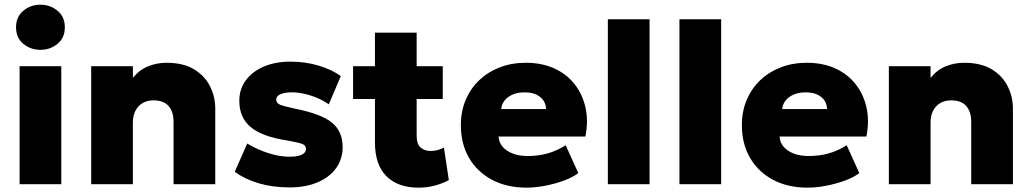

<svg xmlns="http://www.w3.org/2000/svg" viewBox="-20 -804 4501 838"><path d="M65.5 0V-515H247.5V0ZM156.5 -586.5Q113.5 -586.5 81.8 -612.8Q50 -639 50 -685Q50 -730.5 81.8 -757Q113.5 -783.5 156.5 -783.5Q199.5 -783.5 231.2 -757Q263 -730.5 263 -685Q263 -639 231.2 -612.8Q199.5 -586.5 156.5 -586.5Z M378 0V-515H560V-464Q587.5 -498.5 625.5 -514.2Q663.5 -530 706.5 -530Q780 -530 827 -501.5Q874 -473 896.8 -427.2Q919.5 -381.5 919.5 -330V0H737.5V-273Q737.5 -316.5 715.8 -341.2Q694 -366 650 -366Q622 -366 601.8 -353.8Q581.5 -341.5 570.8 -320Q560 -298.5 560 -270V0Z M1244.5 14Q1170.5 14 1110 -3.8Q1049.5 -21.5 1004.5 -54L1059 -177.5Q1103 -151 1151.8 -135.5Q1200.5 -120 1243 -120Q1278.5 -120 1297 -128.8Q1315.5 -137.5 1315.5 -154.5Q1315.5 -169.5 1298.5 -176Q1281.5 -182.5 1230 -191.5Q1123.5 -208 1074 -249.5Q1024.5 -291 1024.5 -364Q1024.5 -415.5 1053.2 -454Q1082 -492.5 1132.2 -513.8Q1182.5 -535 1248 -535Q1312 -535 1369.5 -518Q1427 -501 1467.5 -472L1415 -348.5Q1393.5 -364 1366.2 -375.8Q1339 -387.5 1309.8 -394.2Q1280.5 -401 1254 -401Q1223 -401 1204.2 -392.8Q1185.5 -384.5 1185.5 -369.5Q1185.5 -354.5 1201.2 -347.5Q1217 -340.5 1268.5 -329.5Q1381.5 -307 1428.5 -269Q1475.5 -231 1475.5 -162Q1475.5 -109 1446.2 -69.2Q1417 -29.5 1365 -7.8Q1313 14 1244.5 14Z M1806 15Q1717 15 1666.8 -34.8Q1616.5 -84.5 1616.5 -182.5V-661.5H1798.5V-515H1912.5V-372H1798.5V-212Q1798.5 -175 1816 -160Q1833.5 -145 1859 -145Q1874 -145 1889.2 -148.8Q1904.5 -152.5 1917.5 -160L1939 -18Q1915.5 -4.5 1880.5 5.2Q1845.5 15 1806 15ZM1521 -372V-515H1632V-372Z M2278 15Q2192 15 2127.5 -19.2Q2063 -53.5 2027.2 -114.8Q1991.5 -176 1991.5 -258Q1991.5 -318 2012.5 -367.8Q2033.5 -417.5 2071.5 -453.8Q2109.5 -490 2161.2 -510Q2213 -530 2275 -530Q2344.5 -530 2398.2 -505.8Q2452 -481.5 2487 -437.8Q2522 -394 2535.2 -335.5Q2548.5 -277 2535 -208H2156Q2157.5 -182.5 2173.8 -163.5Q2190 -144.5 2218 -133.8Q2246 -123 2282.5 -123Q2329 -123 2369.5 -134.2Q2410 -145.5 2449 -170L2504 -48.5Q2480.5 -30.5 2442.2 -16.2Q2404 -2 2360.5 6.5Q2317 15 2278 15ZM2167.5 -328H2363Q2362.5 -361 2337.2 -381Q2312 -401 2270 -401Q2227.5 -401 2199.2 -381Q2171 -361 2167.5 -328Z M2633 0V-720H2815V0Z M2945.5 0V-720H3127.5V0Z M3504.5 15Q3418.5 15 3354 -19.2Q3289.5 -53.5 3253.8 -114.8Q3218 -176 3218 -258Q3218 -318 3239 -367.8Q3260 -417.5 3298 -453.8Q3336 -490 3387.8 -510Q3439.5 -530 3501.5 -530Q3571 -530 3624.8 -505.8Q3678.5 -481.5 3713.5 -437.8Q3748.5 -394 3761.8 -335.5Q3775 -277 3761.5 -208H3382.5Q3384 -182.5 3400.2 -163.5Q3416.5 -144.5 3444.5 -133.8Q3472.5 -123 3509 -123Q3555.5 -123 3596 -134.2Q3636.5 -145.5 3675.5 -170L3730.5 -48.5Q3707 -30.5 3668.8 -16.2Q3630.5 -2 3587 6.5Q3543.5 15 3504.5 15ZM3394 -328H3589.5Q3589 -361 3563.8 -381Q3538.5 -401 3496.5 -401Q3454 -401 3425.8 -381Q3397.5 -361 3394 -328Z M3859.5 0V-515H4041.5V-464Q4069 -498.5 4107 -514.2Q4145 -530 4188 -530Q4261.5 -530 4308.5 -501.5Q4355.5 -473 4378.2 -427.2Q4401 -381.5 4401 -330V0H4219V-273Q4219 -316.5 4197.2 -341.2Q4175.5 -366 4131.5 -366Q4103.5 -366 4083.2 -353.8Q4063 -341.5 4052.2 -320Q4041.5 -298.5 4041.5 -270V0Z"/></svg>

Font: Geologica Thin Roman ExtraBold
Style: Regular
Weight: 800
Version: Version 1.010;gftools[0.9.28]